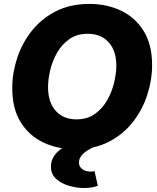

<svg xmlns="http://www.w3.org/2000/svg" viewBox="-20 -736 788 964"><path d="M356.4 13.2Q270 13.2 198.5 -20.3Q127 -53.7 84.2 -121.8Q41.5 -189.9 41.5 -293.9Q41.5 -368.2 65.7 -442.9Q89.8 -517.6 138.2 -579.3Q186.5 -641.1 259.3 -678.7Q332 -716.3 429.2 -716.3Q516.1 -716.3 587.4 -682.6Q658.7 -648.9 701.2 -580.6Q743.7 -512.2 743.7 -408.7Q743.7 -335 719.7 -260.5Q695.8 -186 647.7 -124Q599.6 -62 526.9 -24.4Q454.1 13.2 356.4 13.2ZM364.3 -136.7Q419.4 -136.7 457.5 -164.6Q495.6 -192.4 519.3 -234.9Q543 -277.3 553.5 -323.5Q564 -369.6 564 -406.2Q564 -481.4 525.4 -523.9Q486.8 -566.4 420.9 -566.4Q365.7 -566.4 327.4 -539.1Q289.1 -511.7 265.6 -469.7Q242.2 -427.7 231.7 -382.1Q221.2 -336.4 221.2 -299.3Q221.2 -222.2 259.8 -179.4Q298.3 -136.7 364.3 -136.7ZM401.9 208Q364.7 208 326.4 196.8Q288.1 185.5 262 162.1Q235.8 138.7 235.8 101.1Q235.8 56.2 272.5 23.2Q309.1 -9.8 376 -29.3L397.5 -26.4L395.5 0H458Q425.3 12.2 400.9 33Q376.5 53.7 376.5 80.6Q376.5 101.1 393.3 113.3Q410.2 125.5 435.1 125.5Q445.8 125.5 454.6 123L471.2 196.8Q441.4 208 401.9 208Z"/></svg>

Font: Schibsted Grotesk ExtraBold
Style: Italic
Weight: 800
Italic angle: -12°
Designer: Bakken & Baeck AS, Henrik Kongsvoll
Foundry: Schibsted ASA
Version: Version 1.100; ttfautohint (v1.8.4.7-5d5b);gftools[0.9.25]